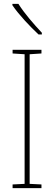

<svg xmlns="http://www.w3.org/2000/svg" viewBox="-20 -971 278 991"><path d="M75 -951H44V-944C78 -894 136 -833 179 -793H196V-802C155 -846 108 -899 75 -951ZM194 0V-19L133 -22V-691L194 -695V-714H45V-695L107 -691V-22L45 -19V0Z"/></svg>

Font: Noto Sans Malayalam Condensed Thin
Style: Regular
Weight: 100
Width: 3
Designer: Jelle Bosma - Monotype Design Team
Foundry: Monotype Imaging Inc.
Version: Version 2.104